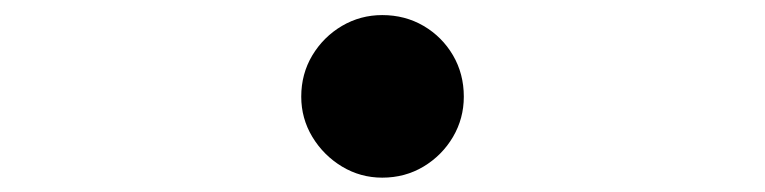

<svg xmlns="http://www.w3.org/2000/svg" viewBox="-20 -511 1040 261"><path d="M499.6 -269.5Q470 -269.5 444.9 -284.6Q419.8 -299.8 404.6 -324.9Q389.5 -350 389.5 -379.6Q389.5 -410.6 404.6 -435.8Q419.8 -461 444.9 -475.8Q470 -490.5 499.6 -490.5Q530.6 -490.5 555.8 -475.8Q581 -461 595.8 -435.8Q610.5 -410.6 610.5 -379.6Q610.5 -350 595.8 -324.9Q581 -299.8 555.8 -284.6Q530.6 -269.5 499.6 -269.5Z"/></svg>

Font: Noto Serif JP
Style: Regular
Weight: 200
Designer: Ryoko NISHIZUKA 西塚涼子 (kana & ideographs); Frank Grießhammer (Latin, Greek & Cyrillic); Wenlong ZHANG 张文龙 (bopomofo); San
Foundry: Adobe
Version: Version 2.001;hotconv 1.1.0;makeotfexe 2.6.0